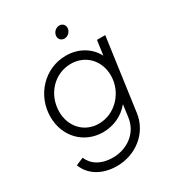

<svg xmlns="http://www.w3.org/2000/svg" viewBox="-220 -858 1105 1208"><g transform="rotate(-30 332.5 -254.0)"><path d="M273 220C411 220 528 126 546 -6L619 -531H559L544 -425C507 -496 432 -543 339 -543C183 -543 63 -413 63 -257C63 -113 166 -8 304 -8C381 -8 452 -42 498 -99L486 -10C470 106 369 161 278 161C189 161 133 122 110 66L55 89C82 164 159 220 273 220ZM127 -257C127 -382 220 -483 340 -483C448 -483 523 -401 523 -294C523 -173 427 -68 307 -68C201 -68 127 -150 127 -257ZM349 -684C345 -660 362 -640 387 -640C411 -640 433 -660 436 -684C440 -708 423 -728 399 -728C374 -728 352 -708 349 -684Z"/></g></svg>

Font: Mluvka Light
Style: Italic
Weight: 300
Italic angle: -8°
Designer: Modified by Jiří Krblich, Original typeface by Gumpita Rahayu
Foundry: Gumpita Rahayu & Jiří Krblich
Version: Version 2.000;Glyphs 3.1.1 (3134)